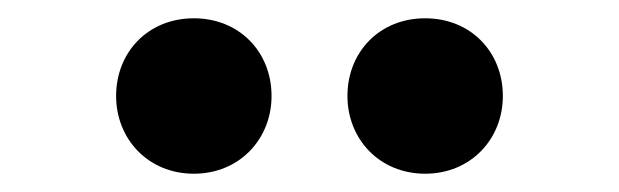

<svg xmlns="http://www.w3.org/2000/svg" viewBox="-20 -838 677 210"><path d="M192 -648C242 -648 277 -686 277 -733C277 -781 242 -818 192 -818C142 -818 107 -781 107 -733C107 -686 142 -648 192 -648ZM445 -648C495 -648 530 -686 530 -733C530 -781 495 -818 445 -818C395 -818 360 -781 360 -733C360 -686 395 -648 445 -648Z"/></svg>

Font: Noto Sans JP Black
Style: Regular
Weight: 900
Designer: Ryoko NISHIZUKA 西塚涼子 (kana, bopomofo & ideographs); Paul D. Hunt (Latin, Greek & Cyrillic); Sandoll Communications 산돌커뮤니
Foundry: Adobe
Version: Version 2.002;hotconv 1.0.116;makeotfexe 2.5.65601